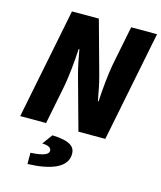

<svg xmlns="http://www.w3.org/2000/svg" viewBox="-130 -744 916 1090"><g transform="rotate(15 328.0 -199.0)"><path d="M26 0H178L220 -210C236 -288 244 -380 248 -454H252C262 -400 270 -356 282 -312L368 0H526L656 -650H504L462 -440C446 -362 438 -270 434 -196H430C420 -250 412 -294 400 -338L314 -650H156ZM136 252C267 248 366 214 366 132C366 93 342 62 231 58L187 118C230 118 241 134 241 146C241 168 213 182 136 186Z"/></g></svg>

Font: Source Sans Pro Black
Style: Italic
Weight: 900
Italic angle: -11°
Designer: Paul D. Hunt
Foundry: Adobe Systems Incorporated
Version: Version 3.006;hotconv 1.0.111;makeotfexe 2.5.65597